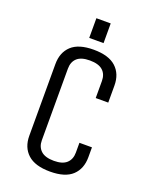

<svg xmlns="http://www.w3.org/2000/svg" viewBox="-155 -909 799 1008"><g transform="rotate(20 245.0 -405.0)"><path d="M345 -180H415V-125Q415 -60 375 -22.5Q335 15 251 15Q167 15 126 -22.5Q85 -60 85 -125V-525Q85 -590 125 -627.5Q165 -665 249 -665Q333 -665 374 -627.5Q415 -590 415 -525V-430H345V-525Q345 -563 321.5 -584Q298 -605 249 -605Q201 -605 178 -584Q155 -563 155 -525V-125Q155 -88 178.5 -66.5Q202 -45 251 -45Q299 -45 322 -66.5Q345 -88 345 -125ZM205 -715V-825H285V-715Z"/></g></svg>

Font: Unica One
Style: Regular
Weight: 400
Designer: Eduardo Rodriguez Tunni
Foundry: Eduardo Rodriguez Tunni
Version: Version 2.000; ttfautohint (v1.8.4.7-5d5b);gftools[0.9.23]